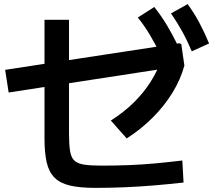

<svg xmlns="http://www.w3.org/2000/svg" viewBox="-20 -875 1040 932"><path d="M443 37Q369 37 321 26Q273 15 245.5 -12Q218 -39 207 -85.5Q196 -132 196 -203V-779H315V-227Q315 -174 320 -142.5Q325 -111 340.5 -96Q356 -81 387.5 -76Q419 -71 472 -71Q540 -71 605.5 -73.5Q671 -76 735.5 -82Q800 -88 865 -96L871 11Q800 19 728.5 25Q657 31 585.5 34Q514 37 443 37ZM22 -426 5 -536 850 -665 860 -661 875 -557ZM518 -290Q580 -329 628.5 -376.5Q677 -424 711.5 -478.5Q746 -533 766 -592L875 -557Q857 -490 817.5 -425.5Q778 -361 721 -304Q664 -247 595 -203ZM759 -610Q732 -665 706.5 -707.5Q681 -750 649 -790L729 -841Q763 -798 790 -753Q817 -708 843 -655ZM911 -626Q887 -682 863 -725Q839 -768 810 -810L891 -855Q923 -811 947.5 -765Q972 -719 995 -664Z"/></svg>

Font: M PLUS 1 Thin SemiBold
Style: Regular
Weight: 600
Version: Version 1.001